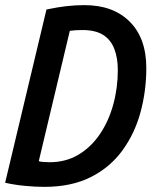

<svg xmlns="http://www.w3.org/2000/svg" viewBox="-24 -721 604 748"><path d="M149 7Q113 7 72 3Q31 -1 -4 -9L157 -684Q200 -693 234.5 -697Q269 -701 305 -701Q417 -701 481.5 -636.5Q546 -572 546 -456Q546 -367 523.5 -284Q501 -201 453 -135Q405 -69 329.5 -31Q254 7 149 7ZM169 -89Q232 -89 281 -118Q330 -147 364.5 -197.5Q399 -248 417 -313Q435 -378 435 -448Q435 -496 421 -531.5Q407 -567 377 -585.5Q347 -604 297 -604Q270 -604 248 -601L127 -93Q133 -91 145.5 -90Q158 -89 169 -89Z"/></svg>

Font: Ubuntu Sans Mono Medium
Style: Italic
Weight: 500
Italic angle: -13.5°
Monospace: yes
Designer: Dalton Maag Ltd
Foundry: Dalton Maag Ltd
Version: Version 1.006